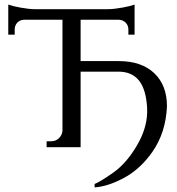

<svg xmlns="http://www.w3.org/2000/svg" viewBox="-20 -641 772 836"><path d="M449 -601Q463 -601 480 -603Q497 -605 513.5 -608Q530 -611 544 -614.5Q558 -618 566 -621V-490H539V-513Q539 -530 527.5 -542Q516 -554 498 -555H331V-375H497Q596 -375 651.5 -322.5Q707 -270 707 -178Q702 -63 643 21Q590 96 520 133.5Q450 171 392 175V160Q416 151 474 110Q532 69 578.5 -11.5Q625 -92 620.5 -172Q616 -252 585 -290.5Q554 -329 496 -329H331V0H183V-26H203Q223 -26 236.5 -39Q250 -52 252 -71V-555H84Q66 -554 55 -542Q44 -530 44 -513V-490H16V-621Q24 -618 38 -614.5Q52 -611 68.5 -608Q85 -605 102 -603Q119 -601 133 -601Z"/></svg>

Font: Constantine
Style: Regular
Weight: 400
Designer: Dukom Design
Version: Version 1.001;PS 001.001;hotconv 1.0.56;makeotf.lib2.0.21325